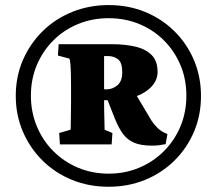

<svg xmlns="http://www.w3.org/2000/svg" viewBox="-20 -712 840 743"><path d="M209 -197.3 252.9 -210Q253.9 -212.9 253.9 -231.4Q253.9 -250 254.4 -274.4Q254.9 -298.8 254.9 -316.4V-379.9Q254.9 -399.4 254.4 -422.9Q253.9 -446.3 252.4 -464.4Q251 -482.4 248 -485.4L204.1 -497.1L207 -541H411.1Q465.8 -541 505.4 -531.2Q544.9 -521.5 567.4 -498.5Q589.8 -475.6 589.8 -433.6Q589.8 -402.3 566.9 -377.4Q543.9 -352.5 504.9 -338.4Q465.8 -324.2 416 -324.2H379.9V-367.2Q382.8 -366.2 386.7 -366.2Q390.6 -366.2 392.6 -366.2Q415 -366.2 434.1 -381.8Q453.1 -397.5 453.1 -432.6Q453.1 -469.7 437 -482.4Q420.9 -495.1 397.5 -495.1H382.8V-316.4Q382.8 -298.8 383.3 -275.9Q383.8 -252.9 384.3 -234.9Q384.8 -216.8 384.8 -210L415 -197.3L412.1 -153.3H211.9ZM568.4 -148.4Q525.4 -148.4 499 -159.7Q472.7 -170.9 455.6 -194.3Q438.5 -217.8 423.8 -254.9L392.6 -334L500 -356.4L566.4 -245.1Q575.2 -231.4 589.8 -216.8Q604.5 -202.1 627.9 -193.4L621.1 -154.3Q607.4 -151.4 595.2 -149.9Q583 -148.4 568.4 -148.4ZM400.4 10.7Q324.2 10.7 259.3 -15.6Q194.3 -42 145.5 -89.8Q96.7 -137.7 68.8 -202.1Q41 -266.6 41 -340.8Q41 -416 68.8 -480Q96.7 -543.9 145.5 -591.8Q194.3 -639.6 259.8 -666Q325.2 -692.4 400.4 -692.4Q476.6 -692.4 541 -666Q605.5 -639.6 654.3 -591.8Q703.1 -543.9 730.5 -479.5Q757.8 -415 757.8 -340.8Q757.8 -265.6 730.5 -201.7Q703.1 -137.7 654.3 -89.8Q605.5 -42 540.5 -15.6Q475.6 10.7 400.4 10.7ZM400.4 -40Q463.9 -40 518.6 -63Q573.2 -85.9 614.3 -127Q655.3 -168 678.2 -222.7Q701.2 -277.3 701.2 -341.8Q701.2 -406.2 678.2 -460.4Q655.3 -514.6 614.3 -555.7Q573.2 -596.7 518.6 -619.1Q463.9 -641.6 400.4 -641.6Q336.9 -641.6 282.2 -619.1Q227.5 -596.7 186.5 -555.7Q145.5 -514.6 122.6 -460.4Q99.6 -406.2 99.6 -341.8Q99.6 -278.3 122.6 -223.1Q145.5 -168 186.5 -127Q227.5 -85.9 282.2 -63Q336.9 -40 400.4 -40Z"/></svg>

Font: Crimson Pro ExtraBold
Style: Regular
Weight: 800
Designer: Jacques Le Bailly
Foundry: Baron von Fonthausen
Version: Version 1.003